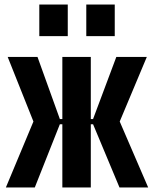

<svg xmlns="http://www.w3.org/2000/svg" viewBox="-20 -830 683 850"><path d="M6 0 128 -292 14 -578H146L245 -303H256V-578H382V-303H392L495 -578H630L510 -292L636 0H509L392 -280H382V0H256V-280H245L134 0ZM362 -670V-810H488V-670ZM154 -670V-810H280V-670Z"/></svg>

Font: Oswald SemiBold
Style: Regular
Weight: 600
Designer: Vernon Adams
Foundry: Vernon Adams
Version: Version 4.103;gftools[0.9.33.dev8+g029e19f]